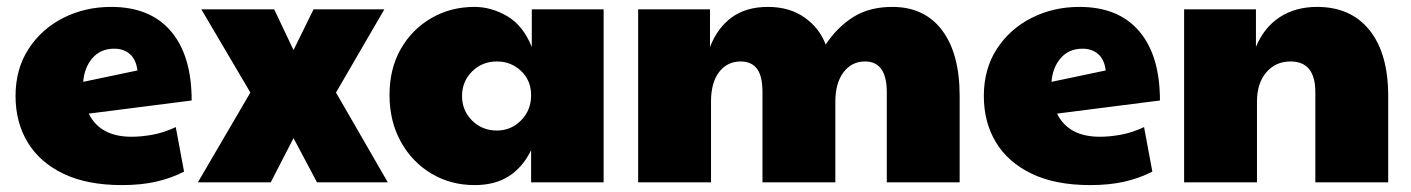

<svg xmlns="http://www.w3.org/2000/svg" viewBox="-20 -528 4085 556"><path d="M361 -132Q390 -132 422.5 -138Q455 -144 489 -160L513 -31Q476 -12 432.5 -2Q389 8 333 8Q232 8 163.5 -25Q95 -58 60 -116Q25 -174 25 -250Q25 -328 62.5 -386Q100 -444 163 -476Q226 -508 302 -508Q415 -508 475 -437.5Q535 -367 535 -237L237 -199Q270 -132 361 -132ZM221 -291 378 -324Q374 -356 356 -371.5Q338 -387 311 -387Q271 -387 247.5 -359.5Q224 -332 221 -291Z M553 0 705 -260 563 -501H774L830 -383L888 -501H1093L953 -260L1103 0H898L830 -128L764 0Z M1354 8Q1285 8 1229 -25.5Q1173 -59 1140.5 -118Q1108 -177 1108 -253Q1108 -329 1140.5 -386Q1173 -443 1229 -475.5Q1285 -508 1354 -508Q1403 -508 1449 -481Q1495 -454 1520 -392V-501H1728V0H1518V-93Q1494 -44 1454 -18Q1414 8 1354 8ZM1419 -150Q1460 -150 1489 -179.5Q1518 -209 1518 -252Q1518 -295 1489 -322.5Q1460 -350 1419 -350Q1376 -350 1347 -321Q1318 -292 1318 -250Q1318 -208 1347 -179Q1376 -150 1419 -150Z M1828 0V-501H2036V-392Q2058 -448 2099.5 -478Q2141 -508 2204 -508Q2266 -508 2309.5 -477.5Q2353 -447 2371 -399Q2405 -450 2451.5 -479Q2498 -508 2564 -508Q2657 -508 2708 -440.5Q2759 -373 2759 -250V0H2548V-261Q2548 -350 2485 -350Q2446 -350 2422.5 -318.5Q2399 -287 2399 -234V0H2188V-261Q2188 -308 2172 -329Q2156 -350 2125 -350Q2086 -350 2062.5 -319.5Q2039 -289 2039 -234V0Z M3165 -132Q3194 -132 3226.5 -138Q3259 -144 3293 -160L3317 -31Q3280 -12 3236.5 -2Q3193 8 3137 8Q3036 8 2967.5 -25Q2899 -58 2864 -116Q2829 -174 2829 -250Q2829 -328 2866.5 -386Q2904 -444 2967 -476Q3030 -508 3106 -508Q3219 -508 3279 -437.5Q3339 -367 3339 -237L3041 -199Q3074 -132 3165 -132ZM3025 -291 3182 -324Q3178 -356 3160 -371.5Q3142 -387 3115 -387Q3075 -387 3051.5 -359.5Q3028 -332 3025 -291Z M3409 0V-501H3617V-392Q3640 -448 3685.5 -478Q3731 -508 3794 -508Q3892 -508 3946 -440.5Q4000 -373 4000 -250V0H3789V-261Q3789 -350 3717 -350Q3674 -350 3647 -318.5Q3620 -287 3620 -234V0Z"/></svg>

Font: Paytone One
Style: Regular
Weight: 400
Designer: Vernon Adams
Foundry: Vernon Adams
Version: Version 1.002; ttfautohint (v1.8.4.7-5d5b);gftools[0.9.23]